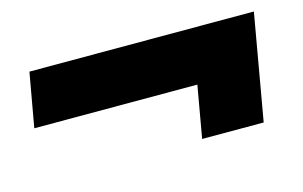

<svg xmlns="http://www.w3.org/2000/svg" viewBox="-53 -459 881 559"><g transform="rotate(-15 388.0 -180.0)"><path d="M498 -20.5H683.5L739.5 -340H63L34 -177H525.5Z"/></g></svg>

Font: Anybody ExtraExpanded Black
Style: Italic
Weight: 900
Width: 8
Italic angle: -10°
Version: Version 1.113;gftools[0.9.25]